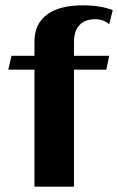

<svg xmlns="http://www.w3.org/2000/svg" viewBox="-20 -699 442 719"><path d="M109 -438H11L23 -490H109V-543Q109 -609 155.5 -644Q202 -679 290 -679Q357 -679 402 -661L389 -608Q368 -627 336 -627Q298 -627 277.5 -605Q257 -583 257 -541V-490H389L378 -438H257V0H109Z"/></svg>

Font: Fahkwang
Style: Bold
Weight: 700
Designer: Suppakit Chalermlarp | Katatrad Co.,Ltd.
Foundry: Cadson Demak Co.,Ltd.
Version: Version 1.000; ttfautohint (v1.6)